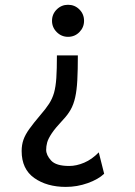

<svg xmlns="http://www.w3.org/2000/svg" viewBox="-20 -563 553 784"><path d="M383.3 59.1 405.3 146.5Q381.3 169.4 338.1 184.8Q294.9 200.2 249 200.2Q171.4 200.2 119.9 163.8Q68.4 127.4 68.4 53.7Q68.4 28.8 75.7 7.8Q83 -13.2 99.9 -36.6Q116.7 -60.1 144.5 -92.8Q167 -118.7 180.4 -139.4Q193.8 -160.2 200.7 -184.3Q207.5 -208.5 210 -244.4Q212.4 -280.3 212.4 -336.9H297.9Q297.9 -276.9 295.7 -235.6Q293.5 -194.3 287.1 -165.8Q280.8 -137.2 268.8 -115.7Q256.8 -94.2 236.8 -73.2Q206.1 -40.5 191.4 -18.6Q176.8 3.4 172.6 18.8Q168.5 34.2 168.5 48.8Q168.5 70.3 188.7 92.5Q209 114.7 262.7 114.7Q292 114.7 323.7 101.3Q355.5 87.9 383.3 59.1ZM323.2 -478Q323.2 -451.2 304.2 -431.9Q285.2 -412.6 257.8 -412.6Q231 -412.6 211.7 -431.9Q192.4 -451.2 192.4 -478Q192.4 -505.4 211.7 -524.4Q231 -543.5 257.8 -543.5Q285.2 -543.5 304.2 -524.4Q323.2 -505.4 323.2 -478Z"/></svg>

Font: Andika LitF DSA DSG
Style: Regular
Weight: 400
Designer: Victor Gaultney, Annie Olsen, Julie Remington, Don Collingsworth, Eric Hays, Becca Hirsbrunner
Foundry: SIL International
Version: Version 6.200 ; LitF DSA DSG; ttfautohint (v1.8.3.10-c5d8)